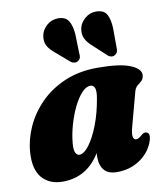

<svg xmlns="http://www.w3.org/2000/svg" viewBox="-83 -797 761 879"><g transform="rotate(-10 297.5 -357.5)"><path d="M494 -178.5Q485.5 -147 488.8 -133.5Q492 -120 503 -120Q514.5 -120 532.5 -137Q544.5 -146.5 554 -142.5Q575.5 -136.5 558.5 -92.5Q539 -45.5 494 -16.5Q449 12.5 390.5 12.5Q350 12.5 331.2 -9.8Q312.5 -32 312.5 -70Q312.5 -79 313 -89Q250.5 12.5 138.5 12.5Q76.5 12.5 42.2 -27.5Q8 -67.5 14 -147Q18 -204.5 44 -262.2Q70 -320 117 -367.8Q164 -415.5 231.2 -444.5Q298.5 -473.5 385.5 -473.5Q489 -473.5 537.5 -453Q586 -432.5 582.5 -403Q580.5 -386 571.2 -378.2Q562 -370.5 551.8 -362.2Q541.5 -354 536.5 -336.5ZM213 -154Q210 -121 217 -108.2Q224 -95.5 234 -95.5Q256 -95.5 280.5 -128.2Q305 -161 326 -215.5Q347 -270 358 -336.5Q369 -398 338 -398Q317.5 -398 296.8 -375Q276 -352 258.2 -315Q240.5 -278 228.5 -235.5Q216.5 -193 213 -154ZM486.5 -640.5 487 -549Q487.5 -539 485.2 -531Q483 -523 474.5 -517.5Q467 -512 458 -513Q449 -514 442 -519.5L382.5 -574.5Q356.5 -597 347 -617.2Q337.5 -637.5 343 -665Q348.5 -689.5 371 -709Q393.5 -728.5 424 -728Q459.5 -727.5 472.2 -703.8Q485 -680 486.5 -640.5ZM311.5 -643 314 -551.5Q315.5 -542 313.5 -534Q311.5 -526 303.5 -520Q295.5 -514 286.2 -514.8Q277 -515.5 270 -520.5L208.5 -573.5Q181.5 -595 171.2 -614.8Q161 -634.5 166 -662Q170.5 -686.5 192.2 -706.8Q214 -727 245 -727.5Q280.5 -728 294.5 -705Q308.5 -682 311.5 -643Z"/></g></svg>

Font: Fraunces 72pt Soft Black
Style: Italic
Weight: 900
Italic angle: -16°
Version: Version 1.000;[b76b70a41]